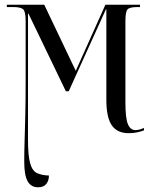

<svg xmlns="http://www.w3.org/2000/svg" viewBox="-20 -556 652 816"><path d="M142 240Q112 240 97.5 214.5Q83 189 83 131Q83 90 84.5 43.5Q86 -3 87.5 -66.5Q89 -130 89 -221V-466Q89 -507 78.5 -516.5Q68 -526 36 -526H9V-536H168L302 -255L428 -536H575V-526H564Q530 -526 521.5 -515.5Q513 -505 513 -465V-121Q513 -54 523.5 -28.5Q534 -3 556 -3Q565 -3 575 -6Q585 -9 592 -12V-2Q579 3 563 6.5Q547 10 527 10Q478 10 455 -23.5Q432 -57 432 -132V-516H430L272 -168H260L101 -498H99V38Q99 105 108 137.5Q117 170 137 179.5Q157 189 188 190Q188 212 176.5 226Q165 240 142 240Z"/></svg>

Font: Noto Serif Display ExtraCondensed
Style: Regular
Weight: 400
Width: 2
Designer: Monotype Design Team
Foundry: Monotype Imaging Inc.
Version: Version 2.009